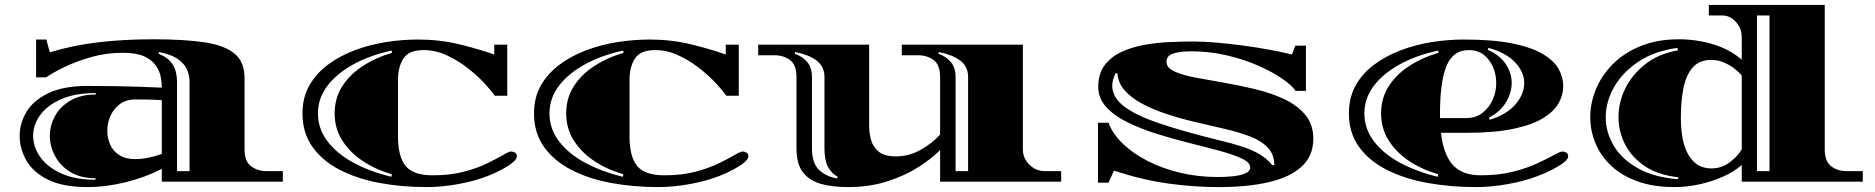

<svg xmlns="http://www.w3.org/2000/svg" viewBox="-20 -740 7637 782"><path d="M337 22Q236 22 175 -8.5Q114 -39 87 -87Q60 -135 60 -187Q60 -238 88 -284.5Q116 -331 177 -360.5Q238 -390 337 -390Q403 -390 454.5 -389Q506 -388 550.5 -386.5Q595 -385 639 -383V-386Q639 -404 634.5 -427.5Q630 -451 614.5 -473.5Q599 -496 567 -510.5Q535 -525 479 -525Q413 -525 351.5 -507.5Q290 -490 242.5 -467Q195 -444 168 -425H127V-579H169Q171 -571 175.5 -553.5Q180 -536 183 -527Q279 -556 382 -568Q485 -580 606 -580Q732 -580 814 -567.5Q896 -555 936 -521Q976 -487 976 -423V-132Q976 -83 1002.5 -63Q1029 -43 1066 -43H1132V0H639V-52Q570 -17 490.5 2.5Q411 22 337 22ZM701 -43H752V-409Q752 -429 743.5 -452.5Q735 -476 708.5 -496.5Q682 -517 628 -528L626 -521Q659 -508 675 -488.5Q691 -469 696 -448Q701 -427 701 -409ZM369 -8V-14Q308 -14 266.5 -39.5Q225 -65 204 -105Q183 -145 183 -187Q183 -228 203.5 -266.5Q224 -305 266 -330Q308 -355 370 -355V-361Q285 -361 228 -335.5Q171 -310 143 -270.5Q115 -231 115 -187Q115 -142 143.5 -101Q172 -60 228.5 -34Q285 -8 369 -8ZM417 -207Q417 -178 428.5 -151.5Q440 -125 465.5 -108.5Q491 -92 531 -92Q580 -92 639 -113V-332Q611 -334 584 -334.5Q557 -335 532 -335Q493 -335 467.5 -315.5Q442 -296 429.5 -267Q417 -238 417 -207Z M1718 22Q1616 22 1525 5Q1434 -12 1363.5 -48.5Q1293 -85 1252.5 -142Q1212 -199 1212 -278Q1212 -343 1240 -392Q1268 -441 1315.5 -476.5Q1363 -512 1424 -535Q1485 -558 1551.5 -568.5Q1618 -579 1683 -579Q1770 -579 1849 -560Q1928 -541 1993 -518V-558H2046V-350H1995Q1981 -371 1951.5 -402.5Q1922 -434 1882.5 -464.5Q1843 -495 1798 -515.5Q1753 -536 1706 -536Q1645 -536 1623 -501.5Q1601 -467 1601 -415V-185Q1601 -102 1632 -64Q1663 -26 1743 -26Q1814 -26 1869 -40.5Q1924 -55 1964 -74.5Q2004 -94 2028.5 -108.5Q2053 -123 2062 -123Q2068 -123 2076.5 -119Q2085 -115 2085 -103Q2085 -92 2068 -78Q2051 -64 2024 -49.5Q1997 -35 1966 -23Q1912 -2 1845 10Q1778 22 1718 22ZM1574 -20 1576 -30Q1508 -50 1455.5 -85.5Q1403 -121 1373 -169.5Q1343 -218 1343 -278Q1343 -339 1373 -387Q1403 -435 1456 -470Q1509 -505 1577 -525L1575 -534Q1487 -515 1419.5 -478Q1352 -441 1313.5 -390.5Q1275 -340 1275 -278Q1275 -216 1313.5 -165Q1352 -114 1419.5 -77.5Q1487 -41 1574 -20Z M2661 22Q2559 22 2468 5Q2377 -12 2306.5 -48.5Q2236 -85 2195.5 -142Q2155 -199 2155 -278Q2155 -343 2183 -392Q2211 -441 2258.5 -476.5Q2306 -512 2367 -535Q2428 -558 2494.5 -568.5Q2561 -579 2626 -579Q2713 -579 2792 -560Q2871 -541 2936 -518V-558H2989V-350H2938Q2924 -371 2894.5 -402.5Q2865 -434 2825.5 -464.5Q2786 -495 2741 -515.5Q2696 -536 2649 -536Q2588 -536 2566 -501.5Q2544 -467 2544 -415V-185Q2544 -102 2575 -64Q2606 -26 2686 -26Q2757 -26 2812 -40.5Q2867 -55 2907 -74.5Q2947 -94 2971.5 -108.5Q2996 -123 3005 -123Q3011 -123 3019.5 -119Q3028 -115 3028 -103Q3028 -92 3011 -78Q2994 -64 2967 -49.5Q2940 -35 2909 -23Q2855 -2 2788 10Q2721 22 2661 22ZM2517 -20 2519 -30Q2451 -50 2398.5 -85.5Q2346 -121 2316 -169.5Q2286 -218 2286 -278Q2286 -339 2316 -387Q2346 -435 2399 -470Q2452 -505 2520 -525L2518 -534Q2430 -515 2362.5 -478Q2295 -441 2256.5 -390.5Q2218 -340 2218 -278Q2218 -216 2256.5 -165Q2295 -114 2362.5 -77.5Q2430 -41 2517 -20Z M3433 22Q3375 22 3327.5 10Q3280 -2 3252 -36Q3224 -70 3224 -136V-426Q3224 -476 3197.5 -495.5Q3171 -515 3134 -515H3068V-558H3520V-225Q3520 -201 3527 -172.5Q3534 -144 3557.5 -123.5Q3581 -103 3629 -103Q3683 -103 3731 -130.5Q3779 -158 3809 -192V-426Q3809 -476 3782.5 -495.5Q3756 -515 3719 -515H3653V-558H4146V-132Q4146 -96 4172.5 -69.5Q4199 -43 4236 -43H4302V0H3809V-129Q3776 -95 3721.5 -60Q3667 -25 3594.5 -1.5Q3522 22 3433 22ZM3390 -13 3391 -21Q3367 -33 3352.5 -60Q3338 -87 3338 -136V-426Q3338 -470 3305 -494Q3272 -518 3219 -528L3217 -521Q3249 -510 3268 -487Q3287 -464 3287 -426V-136Q3287 -76 3315.5 -48.5Q3344 -21 3390 -13ZM3872 -43H3923V-426Q3923 -470 3890 -494Q3857 -518 3804 -528L3802 -521Q3834 -510 3853 -487Q3872 -464 3872 -426Z M4944 22Q4843 22 4738 7.5Q4633 -7 4517 -45L4495 4H4452V-240H4495Q4512 -194 4554 -154Q4596 -114 4656 -83.5Q4716 -53 4788.5 -36Q4861 -19 4940 -19Q4971 -19 5001 -22Q5031 -25 5051.5 -33.5Q5072 -42 5072 -58Q5072 -78 5038.5 -94Q5005 -110 4950 -125Q4895 -140 4828.5 -156.5Q4762 -173 4696 -193.5Q4630 -214 4575 -240.5Q4520 -267 4486.5 -303Q4453 -339 4453 -386Q4453 -439 4478 -473Q4503 -507 4544.5 -527Q4586 -547 4636.5 -556.5Q4687 -566 4740 -568.5Q4793 -571 4839 -571Q4881 -571 4934 -566.5Q4987 -562 5043 -554.5Q5099 -547 5150.5 -537.5Q5202 -528 5242 -518Q5245 -527 5249 -536.5Q5253 -546 5256 -554H5299V-370H5257Q5242 -392 5202.5 -419.5Q5163 -447 5105 -472.5Q5047 -498 4977 -514.5Q4907 -531 4831 -531Q4789 -531 4760 -522.5Q4731 -514 4731 -488Q4731 -464 4763.5 -449Q4796 -434 4849 -424Q4902 -414 4966 -403Q5030 -392 5094 -376.5Q5158 -361 5211 -336Q5264 -311 5296.5 -272Q5329 -233 5329 -175Q5329 -105 5281.5 -61.5Q5234 -18 5147.5 2Q5061 22 4944 22ZM5162 -67 5170 -68Q5170 -112 5142.5 -140Q5115 -168 5068.5 -185.5Q5022 -203 4964 -216Q4906 -229 4844 -244Q4785 -258 4730.5 -276Q4676 -294 4632 -317.5Q4588 -341 4561 -371.5Q4534 -402 4531 -442H4524Q4510 -414 4510 -391Q4510 -345 4556 -308.5Q4602 -272 4696.5 -239.5Q4791 -207 4936 -171Q4996 -157 5037.5 -143.5Q5079 -130 5109 -112.5Q5139 -95 5162 -67Z M5991 22Q5887 22 5793.5 5Q5700 -12 5628 -48.5Q5556 -85 5515 -142Q5474 -199 5474 -278Q5474 -343 5501.5 -392Q5529 -441 5576.5 -476.5Q5624 -512 5684.5 -535Q5745 -558 5811 -568.5Q5877 -579 5941 -579Q6061 -579 6140 -563Q6219 -547 6264.5 -519.5Q6310 -492 6328.5 -458.5Q6347 -425 6347 -389Q6347 -354 6328.5 -320.5Q6310 -287 6266 -259.5Q6222 -232 6145 -215.5Q6068 -199 5950 -199H5849Q5859 -111 5897 -68.5Q5935 -26 6011 -26Q6084 -26 6141.5 -40.5Q6199 -55 6241 -74.5Q6283 -94 6309 -108.5Q6335 -123 6344 -123Q6350 -123 6358.5 -119Q6367 -115 6367 -103Q6367 -92 6349 -78Q6331 -64 6303 -49.5Q6275 -35 6243 -23Q6188 -2 6120 10Q6052 22 5991 22ZM6047 -252Q6116 -273 6152 -314.5Q6188 -356 6188 -402Q6188 -447 6150.5 -486.5Q6113 -526 6042 -545L6040 -537Q6088 -516 6112.5 -479.5Q6137 -443 6137 -402Q6137 -362 6113.5 -323Q6090 -284 6044 -261ZM5845 -279Q5845 -268 5845 -259H5950Q5990 -259 6017.5 -280Q6045 -301 6059.5 -333.5Q6074 -366 6074 -402Q6074 -436 6061 -466.5Q6048 -497 6023.5 -516.5Q5999 -536 5962 -536Q5898 -536 5871.5 -471.5Q5845 -407 5845 -279ZM5836 -20 5838 -30Q5770 -50 5717.5 -85.5Q5665 -121 5635 -169.5Q5605 -218 5605 -278Q5605 -339 5635 -387Q5665 -435 5718 -470Q5771 -505 5839 -525L5837 -534Q5749 -515 5681.5 -478Q5614 -441 5575.5 -390.5Q5537 -340 5537 -278Q5537 -216 5575.5 -165Q5614 -114 5681.5 -77.5Q5749 -41 5836 -20Z M6801 22Q6714 22 6649 -1.5Q6584 -25 6541.5 -65.5Q6499 -106 6478 -157Q6457 -208 6457 -262Q6457 -321 6480.5 -377.5Q6504 -434 6549.5 -479.5Q6595 -525 6662.5 -552.5Q6730 -580 6818 -580Q6887 -580 6954.5 -560.5Q7022 -541 7074 -497V-588Q7074 -624 7050.5 -650.5Q7027 -677 6994 -677H6940V-720H7412V-132Q7412 -83 7438 -63Q7464 -43 7501 -43H7567V0H7074V-68Q7042 -40 6996.5 -20Q6951 0 6900.5 11Q6850 22 6801 22ZM7136 -43H7187V-677H7136ZM6814 -10 6816 -18Q6733 -27 6679 -63.5Q6625 -100 6598.5 -152.5Q6572 -205 6572 -263Q6572 -323 6599.5 -379.5Q6627 -436 6681 -478.5Q6735 -521 6814 -535L6812 -545Q6717 -532 6652 -488Q6587 -444 6553.5 -384.5Q6520 -325 6520 -262Q6520 -202 6552 -147.5Q6584 -93 6649.5 -55.5Q6715 -18 6814 -10ZM6950 -54Q6991 -54 7023 -77.5Q7055 -101 7074 -131V-432Q7066 -443 7047.5 -458Q7029 -473 7004 -484.5Q6979 -496 6950 -496Q6902 -496 6875 -466Q6848 -436 6837 -383Q6826 -330 6826 -262Q6826 -159 6858.5 -106.5Q6891 -54 6950 -54Z"/></svg>

Font: Diplomata
Style: Regular
Weight: 400
Designer: Eduardo Rodriguez Tunni
Foundry: Eduardo Rodriguez Tunni
Version: Version 1.002; ttfautohint (v1.8.4.7-5d5b);gftools[0.9.23]